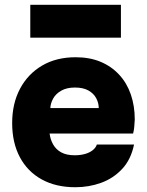

<svg xmlns="http://www.w3.org/2000/svg" viewBox="-20 -777 615 805"><path d="M296 8Q214 8 154.5 -25Q95 -58 63 -118.5Q31 -179 31 -261Q31 -343 64 -405Q97 -467 156.5 -502Q216 -537 297 -537Q356 -537 401.5 -518Q447 -499 479.5 -464Q512 -429 528.5 -381Q545 -333 545 -276Q544 -261 543 -246.5Q542 -232 538 -217H188Q191 -192 203 -171Q215 -150 237 -138Q259 -126 293 -126Q317 -126 336.5 -131.5Q356 -137 369 -147.5Q382 -158 386 -171H542Q529 -108 492 -68.5Q455 -29 404 -10.5Q353 8 296 8ZM191 -324H394Q394 -345 383.5 -365Q373 -385 351 -397.5Q329 -410 294 -410Q260 -410 237 -397Q214 -384 203 -364Q192 -344 191 -324ZM107 -619V-757H487V-619Z"/></svg>

Font: Onest ExtraBold
Style: Regular
Weight: 800
Designer: Dmitri Voloshin, Andrey Kudryavtsev
Foundry: Dmitri Voloshin, Andrey Kudryavtsev
Version: Version 1.000;gftools[0.9.33]